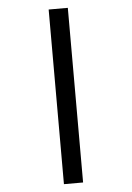

<svg xmlns="http://www.w3.org/2000/svg" viewBox="-63 -869 725 1058"><g transform="rotate(-5 300.0 -340.0)"><path d="M247 143V-823H353V143Z"/></g></svg>

Font: Iosevka Custom SmBdEx
Style: Regular
Weight: 600
Width: 7
Monospace: yes
Designer: Belleve Invis
Foundry: Belleve Invis
Version: Version 11.2.4; ttfautohint (v1.8.4)